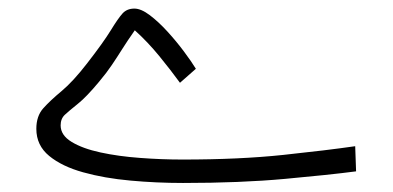

<svg xmlns="http://www.w3.org/2000/svg" viewBox="-20 -416 892 436"><path d="M388.7 -228Q367.7 -256.8 341.6 -288.8Q315.4 -320.8 286.1 -347.2Q269 -322.8 257.3 -304.2Q245.6 -285.6 234.1 -268.6Q222.7 -251.5 205.1 -230.5Q176.3 -195.8 156.7 -180.2Q137.2 -164.6 127.4 -155.5Q117.7 -146.5 117.7 -131.3Q117.7 -108.9 142.6 -93.8Q167.5 -78.6 208.3 -69.8Q249 -61 297.9 -57.4Q346.7 -53.7 394.5 -53.7Q523.9 -53.7 623 -64.2Q722.2 -74.7 786.6 -84L788.6 -26.9Q728.5 -19 627.2 -9.8Q525.9 -0.5 395.5 -0.5Q335.4 -0.5 276.4 -5.9Q217.3 -11.2 168.9 -24.7Q120.6 -38.1 91.6 -62Q62.5 -85.9 62.5 -123.5Q62.5 -152.3 78.1 -169.9Q93.8 -187.5 119.9 -209.2Q146 -231 177.7 -272Q214.8 -319.8 231.4 -346.9Q248 -374 258.1 -385.3Q268.1 -396.5 285.2 -396.5Q300.3 -396.5 320.1 -381.6Q339.8 -366.7 360.1 -344.5Q380.4 -322.3 397.7 -299.1Q415 -275.9 424.8 -259.8Z"/></svg>

Font: Vazir Thin FD-WOL
Style: Thin-FD-WOL
Weight: 100
Designer: Saber Rastikerdar
Foundry: Saber Rastikerdar
Version: Version 30.1.0